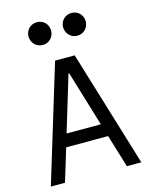

<svg xmlns="http://www.w3.org/2000/svg" viewBox="-136 -1029 873 1115"><g transform="rotate(-15 300.0 -471.5)"><path d="M113 0 173 -197H425L485 0H572L359 -700H241L28 0ZM196 -274 297 -608H301L402 -274ZM128 -875C128 -837 158 -806 196 -806C235 -806 264 -837 264 -875C264 -913 235 -943 196 -943C158 -943 128 -913 128 -875ZM336 -875C336 -837 366 -806 404 -806C443 -806 472 -837 472 -875C472 -913 443 -943 404 -943C366 -943 336 -913 336 -875Z"/></g></svg>

Font: CommitMono
Style: 400Regular
Weight: 400
Monospace: yes
Designer: Eigil Nikolajsen
Foundry: Eigil Nikolajsen
Version: Version 1.143